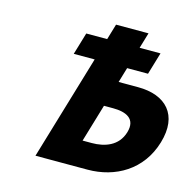

<svg xmlns="http://www.w3.org/2000/svg" viewBox="-103 -809 927 913"><g transform="rotate(15 360.5 -352.5)"><path d="M232.1 -625.8H335L358 -703.1H517.8L494.8 -625.8H597.6L565.2 -517H462.4L440.4 -443H536.4C673.3 -443 752.1 -362.3 709 -217.8C665.8 -72.4 541.9 -1.9 405.1 -1.9H149.2L302.6 -517H199.7ZM402.4 -315.5 347 -129.4H392C454.9 -129.4 520.8 -150.6 542.3 -222.9C563.5 -294.3 510.4 -315.5 447.5 -315.5Z"/></g></svg>

Font: Hussar
Style: BdOblThree
Weight: 700
Foundry: Cannot Into Space Fonts
Version: Version 2.00